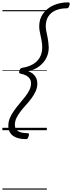

<svg xmlns="http://www.w3.org/2000/svg" viewBox="-20 -1095 606 1615"><path d="M553 -1075Q565 -1075 566 -1067Q567 -1059 564 -1050Q560 -1036 555 -1030.5Q550 -1025 540 -1025Q488 -1025 448.5 -1008Q409 -991 387 -957.5Q365 -924 365 -875Q365 -859 367.5 -843.5Q370 -828 373.5 -812Q377 -796 380.5 -778.5Q384 -761 386.5 -740.5Q389 -720 390 -696Q390 -649 370 -608.5Q350 -568 311.5 -538.5Q273 -509 218 -495Q243 -487 260 -471.5Q277 -456 285.5 -436Q294 -416 294 -393Q294 -359 280.5 -328.5Q267 -298 245.5 -269Q224 -240 199.5 -213Q175 -186 153.5 -158.5Q132 -131 118.5 -103Q105 -75 105 -44Q105 -8 132.5 8.5Q160 25 210 25Q222 25 223.5 32.5Q225 40 221 50Q217 64 212.5 69.5Q208 75 197 75Q152 75 118.5 62.5Q85 50 67.5 25Q50 0 50 -37Q50 -72 63.5 -103.5Q77 -135 99 -165.5Q121 -196 145.5 -225Q170 -254 192 -282Q214 -310 227.5 -338Q241 -366 241 -394Q241 -415 231 -431.5Q221 -448 201.5 -459Q182 -470 154 -475Q145 -477 142 -482Q139 -487 143 -500Q148 -514 153 -518.5Q158 -523 168 -525Q221 -533 258.5 -555.5Q296 -578 315.5 -613.5Q335 -649 335 -695Q335 -718 332.5 -736.5Q330 -755 326.5 -771.5Q323 -788 319.5 -804Q316 -820 313 -837Q310 -854 310 -875Q310 -935 342 -980Q374 -1025 429 -1050Q484 -1075 553 -1075ZM0 490H374V500H0ZM0 -20H374V0H0ZM0 -505H374V-500H0ZM0 -1010H374V-1000H0Z"/></svg>

Font: Playwrite NZ Guides
Style: Regular
Weight: 400
Designer: Veronika Burian, José Scaglione
Foundry: TypeTogether
Version: Version 1.003